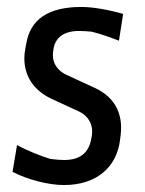

<svg xmlns="http://www.w3.org/2000/svg" viewBox="-20 -520 418 552"><path d="M128 -236 208 -199C237 -185 249 -157 244 -130L243 -124C236 -80 210 -60 164 -60C155 -60 141 -61 125 -63C98 -71 56 -88 29 -103L16 -26C58 -4 118 12 164 12C260 12 316 -42 325 -117L327 -133C334 -193 310 -241 253 -267L171 -305C141 -319 128 -345 133 -374L134 -380C139 -412 164 -431 207 -431C216 -431 233 -430 243 -429C265 -424 296 -413 322 -403L334 -480C292 -492 247 -500 214 -500C117 -500 68 -463 56 -397L53 -381C51 -371 50 -361 50 -352C50 -303 75 -261 128 -236Z"/></svg>

Font: Ropa Sans
Style: Italic
Weight: 400
Designer: Botio Nikoltchev
Foundry: Botjo Nikoltchev
Version: Version 1.002